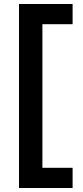

<svg xmlns="http://www.w3.org/2000/svg" viewBox="-20 -747 413 960"><path d="M75 193H343V92H192V-626H343V-727H75Z"/></svg>

Font: Fog Sans
Style: Bold
Weight: 700
Foundry: Intel Corporation
Version: Version 1.00